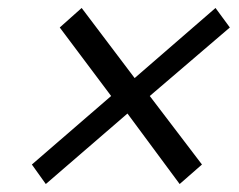

<svg xmlns="http://www.w3.org/2000/svg" viewBox="-20 -573 599 482"><path d="M60 -160 259 -332 130 -504 185 -553 318 -377 521 -553 557 -504 356 -332 487 -160 431 -111 300 -288 95 -111Z"/></svg>

Font: Taviraj
Style: Italic
Weight: 400
Italic angle: -12°
Designer: Katatrad Team
Foundry: CadsonDemak
Version: Version 1.001